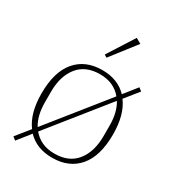

<svg xmlns="http://www.w3.org/2000/svg" viewBox="-188 -868 921 1010"><g transform="rotate(30 273.0 -363.0)"><path d="M41 16 107 -66Q56 -134 56 -254Q56 -385 113.5 -452.5Q171 -520 273 -520Q368 -520 424 -461L486 -539L505 -524L439 -442Q490 -374 490 -254Q490 -123 432.5 -55.5Q375 12 273 12Q178 12 122 -47L60 31ZM405 -437Q382 -465 349.5 -480Q317 -495 273 -495Q186 -495 140.5 -438Q95 -381 95 -286V-222Q95 -142 127 -90ZM273 -13Q360 -13 405.5 -70Q451 -127 451 -222V-286Q451 -366 419 -418L141 -71Q164 -43 196.5 -28Q229 -13 273 -13ZM242 -597 344 -757 376 -739 258 -587Z"/></g></svg>

Font: IBM Plex Serif ExtLt
Style: Regular
Weight: 200
Designer: Mike Abbink, Paul van der Laan, Pieter van Rosmalen
Foundry: Bold Monday
Version: Version 3.001